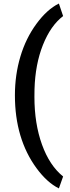

<svg xmlns="http://www.w3.org/2000/svg" viewBox="-20 -816 389 1062"><path d="M62.5 -289.1Q62.5 -401.9 92.8 -503.2Q123 -604.5 181.6 -684.3Q240.2 -764.2 305.7 -796.4L329.1 -727.1Q260.3 -674.8 217.5 -567.6Q174.8 -460.4 170.9 -322.3L170.4 -280.3Q170.4 -132.3 212.2 -16.4Q253.9 99.6 329.1 160.2L305.7 226.1Q240.2 193.8 181.4 113.5Q122.6 33.2 92.5 -67.6Q62.5 -168.5 62.5 -289.1Z"/></svg>

Font: Vazir Medium FD-UI
Style: Medium-FD-UI
Weight: 500
Designer: Saber Rastikerdar
Foundry: Saber Rastikerdar
Version: Version 30.1.0